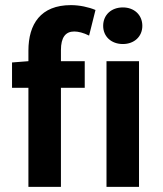

<svg xmlns="http://www.w3.org/2000/svg" viewBox="-20 -730 635 750"><path d="M27 -387H91V0H218V-387H311V-491H218V-534C218 -584 236 -607 270 -607C286 -607 306 -602 328 -591L353 -691C327 -702 291 -710 257 -710C139 -710 91 -636 91 -532V-491L27 -486ZM396 0H523V-491H396ZM460 -558C504 -558 536 -587 536 -629C536 -672 504 -701 460 -701C415 -701 383 -672 383 -629C383 -587 415 -558 460 -558Z"/></svg>

Font: Source Sans Pro SemBd
Style: Regular
Weight: 700
Designer: Paul D. Hunt
Foundry: Adobe Systems Incorporated
Version: Version 2.020;PS 2.0;hotconv 1.0.86;makeotf.lib2.5.63406